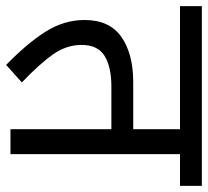

<svg xmlns="http://www.w3.org/2000/svg" viewBox="-46 -616 676 624"><g transform="rotate(90 292.0 -304.0)"><path d="M481 -551V0H400V-328H261Q198 -328 162 -306Q126 -284 126 -231Q126 -182 157 -138Q188 -94 248 -37L191 14Q121 -54 83 -114Q45 -174 45 -241Q45 -322 100 -360.5Q155 -399 247 -399H400V-551H0V-622H584V-551Z"/></g></svg>

Font: hindi25
Style: Book
Weight: 400
Designer: Jelle Bosma - Monotype Design Team
Foundry: Monotype Imaging Inc.
Version: Version 2.003